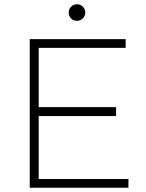

<svg xmlns="http://www.w3.org/2000/svg" viewBox="-20 -883 687 903"><path d="M120 -699V0H584V-41H162V-337H526V-379H162V-658H571V-699ZM314 -796.5C321.3 -788.8 330.7 -785 342 -785C352.7 -785 361.8 -788.8 369.5 -796.5C377.2 -804.2 381 -813.3 381 -824C381 -834.7 377.2 -843.8 369.5 -851.5C361.8 -859.2 352.7 -863 342 -863C331.3 -863 322.2 -859.2 314.5 -851.5C306.8 -843.8 303 -834.7 303 -824C303 -813.3 306.7 -804.2 314 -796.5Z"/></svg>

Font: Montserrat Custom ExtraLight
Style: Regular
Weight: 300
Designer: Julieta Ulanovsky
Foundry: Julieta Ulanovsky
Version: Version 7.200